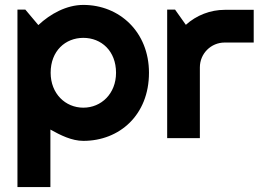

<svg xmlns="http://www.w3.org/2000/svg" viewBox="-20 -562 1063 781"><path d="M185 -35C226 -12 272 11 319 11C466 11 586 -94 586 -266C586 -432 466 -542 319 -542C251 -542 185 -506 136 -460L83 -523H51V199H185ZM452 -266C452 -181 392 -124 319 -124C246 -124 186 -181 186 -266C186 -355 246 -408 319 -408C392 -408 452 -355 452 -266Z M793 -288C793 -344 838 -389 894 -389H1012V-522H894C836 -522 779 -500 736 -461L692 -523H660V0H793Z"/></svg>

Font: Righteous
Style: Regular
Weight: 400
Designer: Astigmatic (AOETI)
Foundry: Astigmatic (AOETI)
Version: Version 1.000